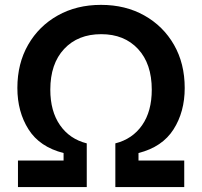

<svg xmlns="http://www.w3.org/2000/svg" viewBox="-20 -757 818 777"><path d="M52.7 0V-107.4H237.3V-137.7Q140.6 -162.1 95.5 -233.4Q50.3 -304.7 50.3 -400.9Q50.3 -500 93.8 -575.7Q137.2 -651.4 213.6 -694.3Q290 -737.3 388.7 -737.3Q487.8 -737.3 564.2 -694.3Q640.6 -651.4 684.1 -575.7Q727.5 -500 727.5 -400.9Q727.5 -304.2 682.1 -233.2Q636.7 -162.1 540.5 -137.7V-107.4H725.6V0H446.8V-176.8Q516.1 -194.3 555.2 -250.5Q594.2 -306.6 594.2 -394Q594.2 -499 538.6 -558.8Q482.9 -618.7 389.6 -618.7Q295.4 -618.7 239.5 -558.8Q183.6 -499 183.6 -394Q183.6 -307.1 222.7 -250.7Q261.7 -194.3 331.1 -176.8V0Z"/></svg>

Font: Inter SemiBold
Style: Regular
Weight: 600
Designer: Rasmus Andersson
Foundry: rsms
Version: Version 4.001;git-9221beed3